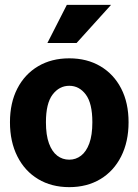

<svg xmlns="http://www.w3.org/2000/svg" viewBox="-20 -760 569 790"><path d="M265 10Q192 10 137 -23Q82 -56 51.5 -116.5Q21 -177 21 -257Q21 -337 51.5 -396Q82 -455 137 -487.5Q192 -520 265 -520Q338 -520 393 -487.5Q448 -455 478.5 -396Q509 -337 509 -257Q509 -177 478.5 -116.5Q448 -56 393 -23Q338 10 265 10ZM265 -103Q292 -103 313.5 -119.5Q335 -136 347.5 -170Q360 -204 360 -257Q360 -335 333 -371Q306 -407 265 -407Q224 -407 196.5 -371Q169 -335 169 -257Q169 -204 181.5 -170Q194 -136 215.5 -119.5Q237 -103 265 -103ZM295 -583H175L255 -740H437Z"/></svg>

Font: Instrument Sans SemiCondensed
Style: Bold
Weight: 700
Width: 4
Designer: Rodrigo Fuenzalida
Foundry: fragTYPE
Version: Version 1.000;gftools[0.9.28]